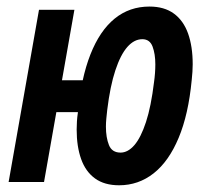

<svg xmlns="http://www.w3.org/2000/svg" viewBox="-20 -547 626 577"><path d="M337.9 9.8Q293.9 9.8 265.6 -10.7Q237.3 -31.2 223.9 -68.8Q210.4 -106.4 210.4 -157.7Q210.4 -169.4 211.2 -181.9Q211.9 -194.3 213.9 -207.5Q223.6 -312 251.7 -383.3Q279.8 -454.6 324.5 -491Q369.1 -527.3 429.2 -527.3Q473.6 -527.3 502.4 -506.3Q531.2 -485.4 545.2 -446.3Q559.1 -407.2 559.1 -354Q559.1 -342.8 558.3 -331.1Q557.6 -319.3 556.2 -307.1Q546.4 -203.1 516.8 -132.6Q487.3 -62 441.7 -26.1Q396 9.8 337.9 9.8ZM5.9 0 97.2 -517.6H203.6L112.3 0ZM94.2 -210 111.3 -305.7H256.3L239.7 -210ZM342.3 -88.4Q364.3 -88.4 383.8 -110.8Q403.3 -133.3 418.7 -180.2Q434.1 -227.1 442.9 -300.3Q444.8 -313.5 445.8 -327.1Q446.8 -340.8 446.8 -353.5Q446.8 -384.8 438.5 -407Q430.2 -429.2 407.7 -429.2Q383.3 -429.2 362.8 -406Q342.3 -382.8 326.7 -335.7Q311 -288.6 302.2 -216.3Q300.8 -204.1 299.6 -191.2Q298.3 -178.2 298.3 -166.5Q298.3 -133.8 307.4 -111.1Q316.4 -88.4 342.3 -88.4Z"/></svg>

Font: Cascadia Mono Medium
Style: Italic
Weight: 500
Italic angle: -10°
Monospace: yes
Designer: Aaron Bell
Foundry: Saja Typeworks
Version: Version 2407.024